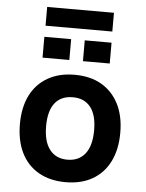

<svg xmlns="http://www.w3.org/2000/svg" viewBox="-57 -872 704 928"><g transform="rotate(5 295.0 -408.0)"><path d="M296 10Q220 10 165 -21.5Q110 -53 81 -111.5Q52 -170 52 -251Q52 -332 81 -390Q110 -448 165 -479.5Q220 -511 295 -511Q372 -511 426 -479.5Q480 -448 509.5 -390Q539 -332 539 -251Q539 -170 510 -111.5Q481 -53 426.5 -21.5Q372 10 296 10ZM295 -99Q351 -99 381.5 -138Q412 -177 412 -252Q412 -326 382 -364Q352 -402 296 -402Q239 -402 209 -364Q179 -326 179 -252Q179 -177 209.5 -138Q240 -99 295 -99ZM134 -735V-826H458V-735ZM133 -580V-681H263V-580ZM329 -580V-681H459V-580Z"/></g></svg>

Font: Nunito Sans 7pt SemiCondensed
Style: Bold
Weight: 700
Width: 4
Designer: Vernon Adams
Foundry: Vernon Adams
Version: Version 3.101;gftools[0.9.27]